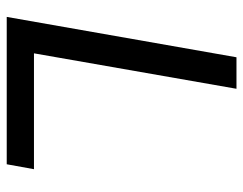

<svg xmlns="http://www.w3.org/2000/svg" viewBox="-98 -642 740 585"><g transform="rotate(90 272.5 -350.0)"><path d="M155 -700H251L143 -83H496L481 0H32Z"/></g></svg>

Font: Chakra Petch Medium
Style: Italic
Weight: 500
Italic angle: -10°
Designer: Katatrad Aksorn Co.,Ltd.
Foundry: Cadson Demak Co.,Ltd.
Version: Version 1.000; ttfautohint (v1.6)